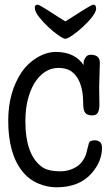

<svg xmlns="http://www.w3.org/2000/svg" viewBox="-20 -805 454 817"><path d="M378 -785Q384 -785 386.5 -780Q389 -775 389 -768Q389 -755 372 -733Q355 -711 332.5 -690.5Q310 -670 288.5 -655Q267 -640 258 -640Q250 -640 229 -654.5Q208 -669 185.5 -690Q163 -711 145.5 -733.5Q128 -756 128 -772Q128 -785 139 -785Q144 -785 157 -777.5Q170 -770 186.5 -759.5Q203 -749 222 -736.5Q241 -724 258 -714Q275 -724 294 -736.5Q313 -749 330 -759.5Q347 -770 360 -777.5Q373 -785 378 -785ZM128 -640ZM402 -436 403 -360Q403 -339 397 -326.5Q391 -314 371.5 -314Q352 -314 343 -324.5Q334 -335 334 -366Q334 -470 278 -505Q258 -516 228 -516Q167 -516 125 -449Q88 -383 88 -290Q88 -140 164 -91Q190 -76 235.5 -76Q281 -76 315 -102Q344 -128 351 -168Q354 -182 358 -195Q362 -208 382 -208Q414 -208 414 -176Q414 -119 371 -69Q319 -8 220 -8Q180 -8 141 -25Q103 -41 75 -76Q15 -151 15 -292Q15 -412 72 -498Q99 -537 138 -560Q178 -584 218 -584Q298 -584 336 -528V-534V-541Q336 -548 343.5 -560Q351 -572 366 -572Q404 -572 405 -539Q404 -505 402 -436Z"/></svg>

Font: Scratch Savers
Style: Book
Weight: 400
Designer: Pablo Impallari, Rodrigo Fuenzalida, Brenda Gallo
Foundry: Pablo Impallari, Rodrigo Fuenzalida, Brenda Gallo
Version: Version 4.0b1